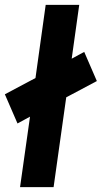

<svg xmlns="http://www.w3.org/2000/svg" viewBox="-27 -770 438 790"><path d="M299 -750 268 -528.5 319.5 -556.5 371.5 -436.5 245.5 -369.5 193.5 0H55.5L96.5 -290L45 -262L-7 -382L119 -449L161 -750Z"/></svg>

Font: Urbanist ExtraBold
Style: Italic
Weight: 800
Italic angle: -8°
Designer: Corey Hu
Foundry: Corey Hu
Version: Version 1.321; ttfautohint (v1.8.4.7-5d5b)